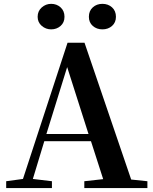

<svg xmlns="http://www.w3.org/2000/svg" viewBox="-20 -964 785 984"><path d="M435.5 -877.9Q435.5 -908.2 455.6 -926.3Q475.6 -944.3 504.9 -944.3Q534.2 -944.3 554.2 -926.3Q574.2 -908.2 574.2 -877.9Q574.2 -848.6 554.2 -831.1Q534.2 -813.5 504.9 -813.5Q475.6 -813.5 455.6 -831.1Q435.5 -848.6 435.5 -877.9ZM242.2 -813.5Q214.8 -813.5 193.8 -831.5Q172.9 -849.6 172.9 -877.9Q172.9 -907.2 193.8 -925.8Q214.8 -944.3 242.2 -944.3Q270.5 -944.3 290.5 -926.3Q310.5 -908.2 310.5 -877.9Q310.5 -848.6 290.5 -831.1Q270.5 -813.5 242.2 -813.5ZM217.8 -277.3H433.6L324.2 -620.1ZM652.3 -43.9 735.4 -35.2V0H412.1V-35.2L508.8 -45.9L446.3 -240.2H207L148.4 -46.9L246.1 -35.2V0H11.7V-35.2L97.7 -46.9L326.2 -745.1H413.1Z"/></svg>

Font: GenRyuMin TW TTF Bold
Style: Regular
Weight: 700
Version: Version 1.300